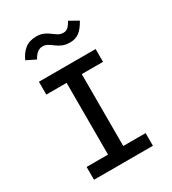

<svg xmlns="http://www.w3.org/2000/svg" viewBox="-202 -956 955 1064"><g transform="rotate(-30 275.0 -424.0)"><path d="M81 0V-82H218V-541H88V-623H451V-541H315V-81H458V0ZM397 -835 454 -803Q431 -761 406.5 -743Q382 -725 348 -725Q320 -725 300 -733.5Q280 -742 264.5 -754Q249 -766 234.5 -774.5Q220 -783 203 -783Q166 -783 141 -735L82 -764Q99 -803 127.5 -825.5Q156 -848 200 -848Q227 -848 246 -839.5Q265 -831 280 -819.5Q295 -808 309.5 -799Q324 -790 343 -790Q360 -790 372 -801Q384 -812 397 -835Z"/></g></svg>

Font: Inconsolata SemiExpanded SemiBold
Style: Regular
Weight: 600
Width: 6
Monospace: yes
Designer: Raph Levien, Cyreal, Brenton Simpson
Foundry: Raph Levien, Cyreal, Google
Version: Version 3.001; ttfautohint (v1.8.2.53-6de2)